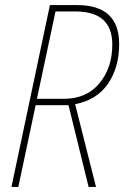

<svg xmlns="http://www.w3.org/2000/svg" viewBox="-20 -734 488 754"><path d="M198 -689H276Q421 -689 421 -559Q421 -468 370.5 -407Q320 -346 231 -346H125ZM52 0 120 -321H249L328 0H357L275 -325Q360 -341 404 -405Q448 -469 448 -561Q448 -714 283 -714H176L25 0Z"/></svg>

Font: Noto Sans Display SemiCondensed Thin
Style: Italic
Weight: 250
Width: 4
Designer: Monotype Design team
Foundry: Monotype Imaging Inc.
Version: 1.000